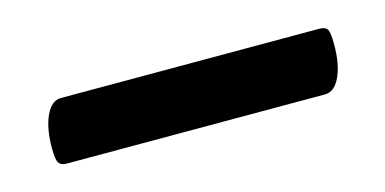

<svg xmlns="http://www.w3.org/2000/svg" viewBox="-28 -748 449 224"><g transform="rotate(-15 197.0 -636.0)"><path d="M34.2 -597.9Q28 -597.9 25.2 -601.6Q22.4 -605.4 22.4 -619.7Q22.4 -643.5 29.3 -658.5Q36.2 -673.6 47.7 -673.6H360Q367 -673.6 369.4 -669.8Q371.8 -666 371.8 -651.7Q371.8 -627.6 364.9 -612.8Q358 -597.9 346.5 -597.9Z"/></g></svg>

Font: Briem Hand Thin
Style: Regular
Weight: 100
Designer: Gunnlaugur SE Briem, Eben Sorkin
Foundry: Sorkin Type Co.
Version: Version 1.003